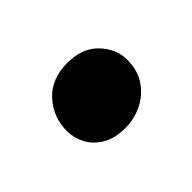

<svg xmlns="http://www.w3.org/2000/svg" viewBox="-50 -571 513 513"><g transform="rotate(-45 206.0 -314.5)"><path d="M85 -303Q85 -355 119.5 -393Q154 -431 215 -431Q271 -431 302.5 -398Q334 -365 334 -324Q334 -283 314.5 -255Q295 -227 265 -212.5Q235 -198 202 -198Q162 -198 136 -213.5Q110 -229 97.5 -253Q85 -277 85 -303Z"/></g></svg>

Font: Literata 72pt ExtraBold
Style: Italic
Weight: 800
Italic angle: -2°
Designer: Latin by Veronika Burian and Jose Scaglione. Greek by Irene Vlachou. Cyrillic by Vera Evstafieva
Foundry: TypeTogether
Version: Version 3.002